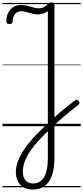

<svg xmlns="http://www.w3.org/2000/svg" viewBox="-20 -1034 681 1573"><path d="M248 519Q205 519 174.5 501.5Q144 484 127 451.5Q110 419 110 375Q110 336 124 295Q138 254 164 212Q190 170 226.5 126Q263 82 310 36Q358 -11 405.5 -54.5Q453 -98 501 -137.5Q549 -177 594 -211Q605 -218 612 -216.5Q619 -215 626 -204Q632 -195 630.5 -187.5Q629 -180 620 -173Q566 -132 514.5 -88.5Q463 -45 415.5 -1Q368 43 325 88Q289 124 259.5 160.5Q230 197 209 233Q188 269 177.5 304Q167 339 167 372Q167 418 189 443.5Q211 469 252 469Q311 469 341.5 416Q372 363 372 264V-943Q357 -931 336 -923.5Q315 -916 291 -916Q271 -916 253 -920Q235 -924 218.5 -929Q202 -934 185.5 -938Q169 -942 153 -942Q133 -942 117.5 -932Q102 -922 93 -903.5Q84 -885 84 -859Q84 -850 78 -843.5Q72 -837 58 -837Q44 -837 38 -843Q32 -849 32 -859Q32 -899 47 -929Q62 -959 89 -976Q116 -993 152 -993Q175 -993 194.5 -989Q214 -985 231 -979.5Q248 -974 265 -970Q282 -966 300 -966Q322 -966 340.5 -976Q359 -986 370 -998Q379 -1007 385.5 -1010.5Q392 -1014 401 -1014Q413 -1014 419.5 -1009.5Q426 -1005 426 -995V259Q426 344 406 402Q386 460 346 489.5Q306 519 248 519ZM0 490H641V500H0ZM0 -20H641V0H0ZM0 -505H641V-500H0ZM0 -1010H641V-1000H0Z"/></svg>

Font: Playwrite ES Deco Guides
Style: Regular
Weight: 400
Designer: Veronika Burian, José Scaglione
Foundry: TypeTogether
Version: Version 1.003